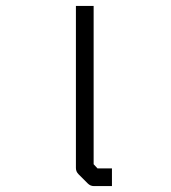

<svg xmlns="http://www.w3.org/2000/svg" viewBox="-20 -679 580 650"><path d="M297 -123 310 -109H359V-49H298Q286 -49 277 -58L246 -89Q237 -98 237 -110V-659H297Z"/></svg>

Font: 3270 Nerd Font Mono
Style: Regular
Weight: 400
Monospace: yes
Version: Version 3.0.1;Nerd Fonts 3.0.0